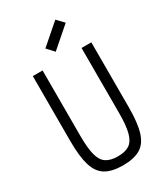

<svg xmlns="http://www.w3.org/2000/svg" viewBox="-253 -1156 1106 1276"><g transform="rotate(-30 300.0 -518.0)"><path d="M300 14Q216 14 167 -15.5Q118 -45 97 -114Q76 -183 76 -300V-800H151V-300Q151 -206 164.5 -152.5Q178 -99 211 -77Q244 -55 300 -55Q358 -55 390 -77Q422 -99 436 -152.5Q450 -206 450 -300V-800H525V-300Q525 -183 504 -114Q483 -45 434 -15.5Q385 14 300 14ZM289 -864 240 -917 393 -1050 443 -998Z"/></g></svg>

Font: Victor Mono
Style: Regular
Weight: 400
Monospace: yes
Designer: Rune Bjørnerås
Version: Version 1.561;gftools[0.9.30]